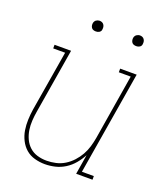

<svg xmlns="http://www.w3.org/2000/svg" viewBox="-133 -797 766 894"><g transform="rotate(20 250.0 -349.5)"><path d="M194 8Q168 8 143 1Q118 -6 99.5 -22Q81 -38 69.5 -61Q58 -84 54 -109Q50 -134 51 -160.5Q52 -187 56 -213L106 -512H47V-530H129L76 -210Q72 -187 70.5 -163Q69 -139 72.5 -116.5Q76 -94 85.5 -73.5Q95 -53 111.5 -38Q128 -23 150 -16.5Q172 -10 196 -10Q218 -10 241 -15Q264 -20 284.5 -32.5Q305 -45 321.5 -63Q338 -81 349.5 -101.5Q361 -122 367.5 -144Q374 -166 378 -189L431 -512H372V-530H454L369 -18H428V0H347L363 -98Q351 -75 333.5 -54Q316 -33 293 -18.5Q270 -4 244.5 2Q219 8 194 8ZM406 -654Q400 -654 394 -656Q388 -658 384.5 -663Q381 -668 380 -674Q379 -680 380 -686Q381 -691 383.5 -695Q386 -699 389.5 -701.5Q393 -704 397.5 -705.5Q402 -707 406 -707Q413 -707 418.5 -704.5Q424 -702 427.5 -697Q431 -692 432 -686Q433 -680 432 -674Q432 -669 429.5 -665Q427 -661 423 -658.5Q419 -656 415 -655Q411 -654 406 -654ZM206 -654Q200 -654 194 -656Q188 -658 184.5 -663Q181 -668 180 -674Q179 -680 180 -686Q181 -691 183.5 -695Q186 -699 189.5 -701.5Q193 -704 197.5 -705.5Q202 -707 206 -707Q213 -707 218.5 -704.5Q224 -702 227.5 -697Q231 -692 232 -686Q233 -680 232 -674Q232 -669 229.5 -665Q227 -661 223 -658.5Q219 -656 215 -655Q211 -654 206 -654Z"/></g></svg>

Font: Iosevka Curly Slab ThObl
Style: Regular
Weight: 100
Italic angle: -9°
Monospace: yes
Designer: Belleve Invis
Foundry: Belleve Invis
Version: Version 11.0.0; ttfautohint (v1.8.3)